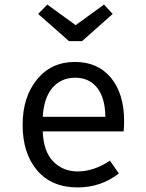

<svg xmlns="http://www.w3.org/2000/svg" viewBox="-20 -809 640 840"><path d="M435 -789 473 -748 339 -629H282L147 -748L187 -789L311 -699ZM167 -234Q170 -147 212.5 -103Q255 -59 320 -59Q390 -59 461 -106L500 -50Q421 11 320 11Q206 11 142.5 -63.5Q79 -138 79 -263Q79 -384 141.5 -461Q204 -538 308 -538Q408 -538 465.5 -468.5Q523 -399 523 -279Q523 -256 521 -234ZM167 -298H441Q440 -381 405 -425Q370 -469 309 -469Q248 -469 210 -425.5Q172 -382 167 -298Z"/></svg>

Font: Fira Mono
Style: Regular
Weight: 400
Designer: Carrois Corporate & Edenspiekermann AG
Foundry: Carrois Corporate GbR & Edenspiekermann AG
Version: Version 3.206;PS 003.206;hotconv 1.0.70;makeotf.lib2.5.58329